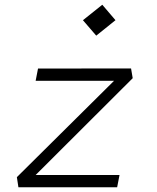

<svg xmlns="http://www.w3.org/2000/svg" viewBox="-20 -788 660 808"><path d="M57.5 0H473L483 -51.5H130L538.5 -459L531.5 -500L140 -499.5L130 -448H460L51 -42.5ZM329 -703 385 -638 466 -703 410.5 -768Z"/></svg>

Font: Monaspace Krypton ExtraLight
Style: Italic
Weight: 200
Italic angle: -11°
Designer: Riley Cran & the Lettermatic Team
Foundry: Lettermatic
Version: Version 1.101 (Monaspace Krypton)